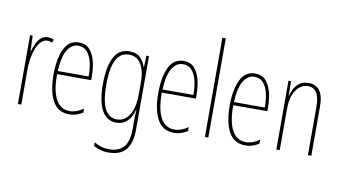

<svg xmlns="http://www.w3.org/2000/svg" viewBox="-92 -983 2571 1448"><g transform="rotate(10 1193.5 -259.0)"><path d="M208 -535Q218 -535 230.5 -532.5Q243 -530 253 -524L245 -500Q239 -503 229 -506Q219 -509 208 -509Q181 -509 160 -487.5Q139 -466 125 -431.5Q111 -397 104 -356.5Q97 -316 97 -277V0H71V-527H91L96 -409H98Q106 -436 118.5 -465Q131 -494 153 -514.5Q175 -535 208 -535Z M445 -537Q498 -537 528 -503Q558 -469 571 -415Q584 -361 584 -301V-273H323Q322 -148 357.5 -81.5Q393 -15 464 -15Q516 -15 568 -52V-22Q547 -8 521 1Q495 10 464 10Q378 10 337.5 -63.5Q297 -137 297 -264Q297 -388 333 -462.5Q369 -537 445 -537ZM445 -512Q393 -512 361 -459Q329 -406 324 -297H560Q561 -356 549.5 -404.5Q538 -453 512.5 -482.5Q487 -512 445 -512Z M832 -537Q888 -537 916.5 -507Q945 -477 956 -440H959L962 -527H982V35Q982 138 939.5 190Q897 242 805 242Q742 242 692 212V184Q719 200 745 208.5Q771 217 805 217Q880 217 918 174Q956 131 956 35V-12Q956 -35 956.5 -57.5Q957 -80 959 -111H956Q945 -60 911.5 -25Q878 10 825 10Q754 10 715 -56.5Q676 -123 676 -262Q676 -390 713 -463.5Q750 -537 832 -537ZM832 -512Q785 -512 756 -480.5Q727 -449 714.5 -393Q702 -337 702 -262Q702 -135 733 -75Q764 -15 825 -15Q861 -15 886 -33.5Q911 -52 926.5 -82.5Q942 -113 949 -149Q956 -185 956 -221V-329Q956 -378 943.5 -419.5Q931 -461 904 -486.5Q877 -512 832 -512Z M1247 -537Q1300 -537 1330 -503Q1360 -469 1373 -415Q1386 -361 1386 -301V-273H1125Q1124 -148 1159.5 -81.5Q1195 -15 1266 -15Q1318 -15 1370 -52V-22Q1349 -8 1323 1Q1297 10 1266 10Q1180 10 1139.5 -63.5Q1099 -137 1099 -264Q1099 -388 1135 -462.5Q1171 -537 1247 -537ZM1247 -512Q1195 -512 1163 -459Q1131 -406 1126 -297H1362Q1363 -356 1351.5 -404.5Q1340 -453 1314.5 -482.5Q1289 -512 1247 -512Z M1529 0H1503V-760H1529Z M1794 -537Q1847 -537 1877 -503Q1907 -469 1920 -415Q1933 -361 1933 -301V-273H1672Q1671 -148 1706.5 -81.5Q1742 -15 1813 -15Q1865 -15 1917 -52V-22Q1896 -8 1870 1Q1844 10 1813 10Q1727 10 1686.5 -63.5Q1646 -137 1646 -264Q1646 -388 1682 -462.5Q1718 -537 1794 -537ZM1794 -512Q1742 -512 1710 -459Q1678 -406 1673 -297H1909Q1910 -356 1898.5 -404.5Q1887 -453 1861.5 -482.5Q1836 -512 1794 -512Z M2204 -537Q2259 -537 2288.5 -498.5Q2318 -460 2318 -375V0H2292V-365Q2292 -445 2268.5 -479Q2245 -513 2204 -513Q2152 -513 2114 -462.5Q2076 -412 2076 -311V0H2050V-527H2070L2071 -415H2073Q2080 -445 2095.5 -473Q2111 -501 2137.5 -519Q2164 -537 2204 -537Z"/></g></svg>

Font: Noto Sans ExtraCondensed Thin
Style: Regular
Weight: 100
Width: 2
Designer: Monotype Design Team
Foundry: Monotype Imaging Inc.
Version: Version 2.013; ttfautohint (v1.8.4.7-5d5b)